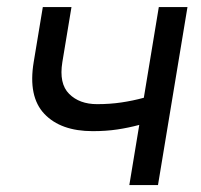

<svg xmlns="http://www.w3.org/2000/svg" viewBox="-20 -536 582 556"><path d="M248.5 -156.2Q155.8 -156.2 108.4 -206.3Q61 -256.3 77.6 -356.4L104 -515.6H187L160.6 -356.4Q150.4 -293.9 180.2 -264.2Q210 -234.4 261.2 -234.4Q298.3 -234.4 331.3 -239.3Q364.3 -244.1 396.5 -252.9L439.9 -515.6H522.9L437.5 0H354.5L383.3 -174.3Q352.5 -166 319.8 -161.1Q287.1 -156.2 248.5 -156.2Z"/></svg>

Font: Inter Display
Style: Italic
Weight: 400
Italic angle: -9.39999°
Designer: Rasmus Andersson
Foundry: rsms
Version: Version 4.000;git-a52131595